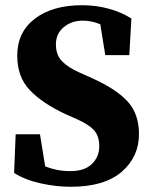

<svg xmlns="http://www.w3.org/2000/svg" viewBox="-20 -696 581 735"><path d="M251 19Q195 19 136 6Q77 -7 34 -34L40 -182H133L153 -59Q176 -50 199 -45.5Q222 -41 250 -41Q304 -41 332 -68.5Q360 -96 360 -136Q360 -176 339.5 -198Q319 -220 274 -240L231 -259Q143 -300 94.5 -350.5Q46 -401 46 -483Q46 -573 113.5 -624.5Q181 -676 294 -676Q348 -676 397 -662.5Q446 -649 483 -625L475 -485H383L364 -603Q331 -617 297 -617Q254 -617 224 -592Q194 -567 194 -526Q194 -486 217 -462Q240 -438 285 -418L332 -397Q427 -354 469.5 -306.5Q512 -259 512 -183Q512 -95 445.5 -38Q379 19 251 19Z"/></svg>

Font: Source Serif 4
Style: Bold
Weight: 700
Designer: Frank Grießhammer
Foundry: Adobe
Version: Version 4.005;hotconv 1.1.0;makeotfexe 2.6.0